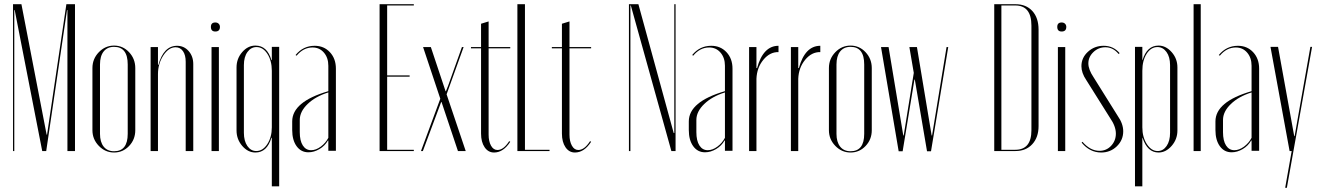

<svg xmlns="http://www.w3.org/2000/svg" viewBox="-20 -719 6278 914"><path d="M337 -699V0H301V-671H299L200 0H181L50 -671H48V0H42V-699H82L202 -78H204L296 -699Z M624 -395V-99Q624 -55 594.5 -24Q565 7 523 7Q481 7 450.5 -24.5Q420 -56 420 -99V-395Q420 -439 450.5 -470.5Q481 -502 523 -502Q565 -502 594.5 -470.5Q624 -439 624 -395ZM523 -496Q491 -496 473.5 -474Q456 -452 456 -412V-82Q456 -43 473.5 -21Q491 1 523 1Q588 1 588 -82V-412Q588 -496 523 -496Z M734 -410Q759 -501 823 -501Q856 -501 878 -476Q900 -451 900 -414V0H864V-425Q864 -457 851 -475.5Q838 -494 816 -494Q783 -494 757.5 -455Q732 -416 732 -366V0H697V-495H732V-410Z M984 -591Q984 -612 1005 -612Q1015 -612 1021 -606Q1027 -600 1027 -591Q1027 -569 1005 -569Q984 -569 984 -591ZM987 -495H1022V0H987Z M1274 168V-63H1272Q1251 7 1196 7Q1160 7 1133 -24.5Q1106 -56 1106 -98V-398Q1106 -440 1133 -471Q1160 -502 1196 -502Q1252 -502 1272 -433H1274V-496H1309V168ZM1274 -113V-382Q1274 -430 1253 -462.5Q1232 -495 1201 -495Q1175 -495 1158 -471.5Q1141 -448 1141 -409V-87Q1141 -48 1157.5 -24Q1174 0 1200 0Q1231 0 1252.5 -33Q1274 -66 1274 -113Z M1371 -100V-141Q1371 -235 1543 -285V-406Q1543 -444 1522 -468.5Q1501 -493 1468 -493Q1424 -493 1392 -454L1387 -457Q1423 -501 1478 -501Q1522 -501 1550.5 -470.5Q1579 -440 1579 -392V-1H1543V-50H1541Q1527 -25 1501 -9.5Q1475 6 1448 6Q1413 6 1392 -23Q1371 -52 1371 -100ZM1461 -4Q1484 -4 1507 -21Q1530 -38 1543 -63V-279Q1482 -260 1444.5 -224Q1407 -188 1407 -148V-90Q1407 -49 1421.5 -26.5Q1436 -4 1461 -4Z M1787 -699H1950V-693H1823V-360H1930V-354H1823V-6H1950V0H1787Z M1994 -495H2031L2101 -285H2103L2114 -313L2179 -495H2187L2106 -270L2197 0H2160L2082 -233H2080L1993 0H1984L2076 -249Z M2332 7Q2304 7 2287 -18Q2270 -43 2270 -83V-489H2222V-495H2270V-606L2306 -617V-495H2409V-489H2306V-78Q2306 -46 2317.5 -25.5Q2329 -5 2348 -5Q2377 -5 2404 -47L2409 -44Q2376 7 2332 7Z M2443 -699H2479V-6H2596V0H2443Z M2717 7Q2689 7 2672 -18Q2655 -43 2655 -83V-489H2607V-495H2655V-606L2691 -617V-495H2794V-489H2691V-78Q2691 -46 2702.5 -25.5Q2714 -5 2733 -5Q2762 -5 2789 -47L2794 -44Q2761 7 2717 7Z M3019 -699 3187 -86H3190V-699H3196V0H3176L2983 -693H2981V0H2974V-699Z M3259 -100V-141Q3259 -235 3431 -285V-406Q3431 -444 3410 -468.5Q3389 -493 3356 -493Q3312 -493 3280 -454L3275 -457Q3311 -501 3366 -501Q3410 -501 3438.5 -470.5Q3467 -440 3467 -392V-1H3431V-50H3429Q3415 -25 3389 -9.5Q3363 6 3336 6Q3301 6 3280 -23Q3259 -52 3259 -100ZM3349 -4Q3372 -4 3395 -21Q3418 -38 3431 -63V-279Q3370 -260 3332.5 -224Q3295 -188 3295 -148V-90Q3295 -49 3309.5 -26.5Q3324 -4 3349 -4Z M3546 -495H3581V-395H3584Q3613 -501 3686 -501V-471Q3645 -472 3614 -434.5Q3583 -397 3581 -344V0H3546Z M3745 -495H3780V-395H3783Q3812 -501 3885 -501V-471Q3844 -472 3813 -434.5Q3782 -397 3780 -344V0H3745Z M4130 -395V-99Q4130 -55 4100.5 -24Q4071 7 4029 7Q3987 7 3956.5 -24.5Q3926 -56 3926 -99V-395Q3926 -439 3956.5 -470.5Q3987 -502 4029 -502Q4071 -502 4100.5 -470.5Q4130 -439 4130 -395ZM4029 -496Q3997 -496 3979.5 -474Q3962 -452 3962 -412V-82Q3962 -43 3979.5 -21Q3997 1 4029 1Q4094 1 4094 -82V-412Q4094 -496 4029 -496Z M4258 1 4174 -495H4210L4280 -74H4282L4330 -372L4309 -495H4345L4415 -74H4417L4486 -495H4494L4412 1H4393L4335 -340H4333L4277 1Z M4713 0V-699H4814Q4865 -699 4894.5 -666.5Q4924 -634 4924 -578V-119Q4924 -65 4894 -32.5Q4864 0 4814 0ZM4747 -693V-6H4813Q4890 -6 4890 -99V-597Q4890 -693 4813 -693Z M5013 -591Q5013 -612 5034 -612Q5044 -612 5050 -606Q5056 -600 5056 -591Q5056 -569 5034 -569Q5013 -569 5013 -591ZM5016 -495H5051V0H5016Z M5310 -466 5305 -462Q5279 -494 5242 -494Q5209 -494 5185 -471Q5161 -448 5161 -417Q5161 -388 5186 -351L5301 -167Q5327 -130 5327 -94Q5327 -52 5296.5 -22.5Q5266 7 5222 7Q5168 7 5129 -40L5133 -44Q5170 -1 5214 -1Q5247 -1 5269.5 -25Q5292 -49 5292 -83Q5292 -118 5264 -158L5151 -338Q5128 -372 5128 -404Q5128 -444 5159 -472.5Q5190 -501 5234 -501Q5280 -501 5310 -466Z M5383 168V-496H5418V-433H5419Q5440 -502 5495 -502Q5530 -502 5557.5 -471Q5585 -440 5585 -398V-98Q5585 -56 5557.5 -24.5Q5530 7 5495 7Q5442 7 5419 -63H5418V168ZM5418 -113Q5418 -66 5439.5 -33Q5461 0 5491 0Q5517 0 5533.5 -24Q5550 -48 5550 -87V-409Q5550 -448 5533 -471.5Q5516 -495 5490 -495Q5459 -495 5438.5 -463Q5418 -431 5418 -382Z M5662 0V-699H5696V0Z M5766 -100V-141Q5766 -235 5938 -285V-406Q5938 -444 5917 -468.5Q5896 -493 5863 -493Q5819 -493 5787 -454L5782 -457Q5818 -501 5873 -501Q5917 -501 5945.5 -470.5Q5974 -440 5974 -392V-1H5938V-50H5936Q5922 -25 5896 -9.5Q5870 6 5843 6Q5808 6 5787 -23Q5766 -52 5766 -100ZM5856 -4Q5879 -4 5902 -21Q5925 -38 5938 -63V-279Q5877 -260 5839.5 -224Q5802 -188 5802 -148V-90Q5802 -49 5816.5 -26.5Q5831 -4 5856 -4Z M6028 -496H6064L6141 -71H6143L6218 -496H6226L6106 175H6098L6129 0H6119Z"/></svg>

Font: Moniqa ExtLt Narrow Display
Style: Regular
Weight: 200
Width: 4
Designer: Rajesh Rajput
Foundry: Rajesh Rajput
Version: Version 1.000